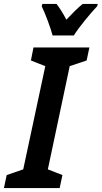

<svg xmlns="http://www.w3.org/2000/svg" viewBox="-63 -955 516 975"><path d="M204 -775H312C335 -813 399 -891 431 -924L433 -935H357C334 -917 306 -889 274 -855C256 -890 238 -917 224 -935H152L149 -923C168 -883 194 -814 204 -775ZM-43 0H240L254 -66L180 -95L291 -619L377 -648L391 -714H107L94 -648L167 -619L55 -95L-29 -66Z"/></svg>

Font: Noto Sans ExtraCondensed
Style: Bold Italic
Weight: 700
Width: 2
Italic angle: -12°
Designer: Monotype Design Team
Foundry: Monotype Imaging Inc.
Version: Version 2.013